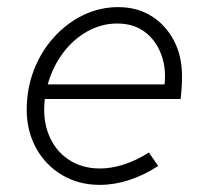

<svg xmlns="http://www.w3.org/2000/svg" viewBox="-20 -509 576 539"><path d="M260 10Q201 10 154.5 -17.5Q108 -45 81.5 -93Q55 -141 55 -201Q55 -260 75 -312Q95 -364 131 -404Q167 -444 213.5 -466.5Q260 -489 312 -489Q365 -489 405 -464Q445 -439 468 -395.5Q491 -352 491 -295Q491 -279 490 -263.5Q489 -248 487 -231H106Q99 -175 117 -130.5Q135 -86 172.5 -61Q210 -36 261 -36Q293 -36 328.5 -47.5Q364 -59 398 -81L424 -43Q384 -17 342.5 -3.5Q301 10 260 10ZM114 -272H442Q447 -320 431.5 -359Q416 -398 385 -420.5Q354 -443 309 -443Q265 -443 225.5 -421Q186 -399 157 -360.5Q128 -322 114 -272Z"/></svg>

Font: Red Hat Text
Style: Italic
Weight: 300
Italic angle: -12°
Designer: Pentagram, MCKL
Foundry: Pentagram, MCKL
Version: Version 1.023